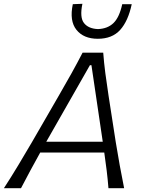

<svg xmlns="http://www.w3.org/2000/svg" viewBox="-48 -990 750 1010"><path d="M-27.5 0Q10 -57.5 48.5 -121.5Q87 -185.5 120.5 -243L262 -488Q298.5 -551 328 -604Q357.5 -657 386.5 -713H495Q499 -659.5 506 -605.8Q513 -552 523 -487L561 -242Q570.5 -183 582 -119.8Q593.5 -56.5 605 0H522.5Q519 -45 513.2 -92.8Q507.5 -140.5 500.5 -187.5H163.5Q137.5 -141 112 -93.5Q86.5 -46 62.5 0ZM206 -263Q201 -253.5 195.5 -244.5H492.5Q491.5 -252.5 490 -261.5L433 -647H425ZM466.5 -786Q392 -786 354.2 -833Q316.5 -880 335 -968L385.5 -970Q370.5 -898.5 393.8 -868.8Q417 -839 467.5 -837Q518.5 -839 549.2 -869Q580 -899 595 -968H645Q626 -879 584 -832.5Q542 -786 466.5 -786Z"/></svg>

Font: Commissioner Flair Light
Style: Italic
Weight: 300
Italic angle: -12°
Designer: Kostas Bartsokas
Foundry: Kostas Bartsokas
Version: Version 1.000; ttfautohint (v1.8.3)